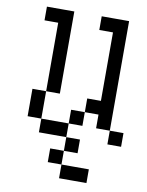

<svg xmlns="http://www.w3.org/2000/svg" viewBox="-99 -762 812 1062"><g transform="rotate(10 307.5 -230.5)"><path d="M76.9 -692.3H153.8V-615.4H76.9ZM153.8 -692.3H230.8V-615.4H153.8ZM153.8 -615.4H230.8V-538.5H153.8ZM153.8 -538.5H230.8V-461.5H153.8ZM153.8 -461.5H230.8V-384.6H153.8ZM153.8 -384.6H230.8V-307.7H153.8ZM153.8 -307.7H230.8V-230.8H153.8ZM76.9 -153.8H153.8V-76.9H76.9ZM230.8 -76.9H307.7V0H230.8ZM153.8 -76.9H230.8V0H153.8ZM307.7 -153.8H384.6V-76.9H307.7ZM384.6 -230.8H461.5V-153.8H384.6ZM461.5 -307.7H538.5V-230.8H461.5ZM461.5 -230.8H538.5V-153.8H461.5ZM461.5 -153.8H538.5V-76.9H461.5ZM538.5 -76.9H615.4V0H538.5ZM461.5 -384.6H538.5V-307.7H461.5ZM461.5 -461.5H538.5V-384.6H461.5ZM461.5 -538.5H538.5V-461.5H461.5ZM461.5 -615.4H538.5V-538.5H461.5ZM461.5 -692.3H538.5V-615.4H461.5ZM384.6 -692.3H461.5V-615.4H384.6ZM76.9 -230.8H153.8V-153.8H76.9ZM307.7 0H384.6V76.9H307.7ZM230.8 76.9H307.7V153.8H230.8ZM307.7 153.8H384.6V230.8H307.7ZM384.6 153.8H461.5V230.8H384.6Z"/></g></svg>

Font: Jacquarda Bastarda 9
Style: Regular
Weight: 400
Designer: Sarah Cadigan-Fried
Version: Version 1.000; ttfautohint (v1.8.4.7-5d5b)